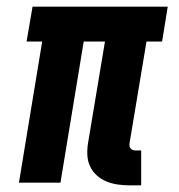

<svg xmlns="http://www.w3.org/2000/svg" viewBox="-20 -550 540 578"><path d="M371 8Q353 8 335 5.5Q317 3 301 -3.5Q285 -10 272 -21.5Q259 -33 251.5 -48.5Q244 -64 243 -82.5Q242 -101 245 -119L296 -425H232L162 0H37L107 -425H60L78 -530H485L468 -425H421L370 -119Q369 -114 370 -110Q371 -106 373.5 -103Q376 -100 380 -98.5Q384 -97 388 -97H405V8Z"/></svg>

Font: Iosevka Slab Extrabold
Style: Italic
Weight: 800
Italic angle: -9°
Monospace: yes
Designer: Belleve Invis
Foundry: Belleve Invis
Version: Version 11.1.0; ttfautohint (v1.8.3)